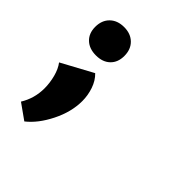

<svg xmlns="http://www.w3.org/2000/svg" viewBox="-186 -575 973 973"><g transform="rotate(45 300.0 -89.0)"><path d="M50 -334Q50 -381 78.5 -409Q107 -437 155 -437Q202 -437 230.5 -409Q259 -381 259 -334Q259 -288 231 -261Q203 -234 155 -234Q107 -234 78.5 -261Q50 -288 50 -334ZM52 200Q89 140 89 68Q89 29 78.5 -11Q68 -51 48 -77L216 -168Q243 -142 256.5 -102.5Q270 -63 270 -22Q270 56 230 136Q190 216 135 259Z"/></g></svg>

Font: Ysabeau Black
Style: Regular
Weight: 900
Designer: Christian Thalmann (Catharsis Fonts)
Version: Version 0.003